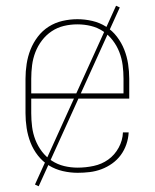

<svg xmlns="http://www.w3.org/2000/svg" viewBox="-20 -595 540 670"><path d="M251 8Q225 8 199 2Q173 -4 151 -17.5Q129 -31 112.5 -52Q96 -73 86.5 -97.5Q77 -122 73 -148Q69 -174 69 -200V-320Q69 -346 73 -372Q77 -398 86.5 -422Q96 -446 112 -467Q128 -488 150 -502Q172 -516 198 -522Q224 -528 250 -528Q276 -528 302 -522Q328 -516 350 -502Q372 -488 388 -467Q404 -446 413.5 -422Q423 -398 427 -372Q431 -346 431 -320V-251H89V-200Q89 -176 92 -152.5Q95 -129 103.5 -107Q112 -85 126.5 -66Q141 -47 161 -34Q181 -21 204 -15.5Q227 -10 251 -10Q279 -10 307 -16Q335 -22 357.5 -38Q380 -54 394 -79.5Q408 -105 409 -133H429Q428 -112 421 -91.5Q414 -71 401.5 -54Q389 -37 371.5 -24.5Q354 -12 334 -4.5Q314 3 293 5.5Q272 8 251 8ZM89 -269H411V-320Q411 -344 408 -367.5Q405 -391 396.5 -413Q388 -435 373.5 -454Q359 -473 339.5 -486Q320 -499 297 -504.5Q274 -510 250 -510Q226 -510 203 -504.5Q180 -499 160.5 -486Q141 -473 126.5 -454Q112 -435 103.5 -413Q95 -391 92 -367.5Q89 -344 89 -320ZM115 55 102 49 385 -575 398 -569Z"/></svg>

Font: Iosevka Curly Slab Thin
Style: Regular
Weight: 100
Monospace: yes
Designer: Belleve Invis
Foundry: Belleve Invis
Version: Version 22.1.2; ttfautohint (v1.8.4)